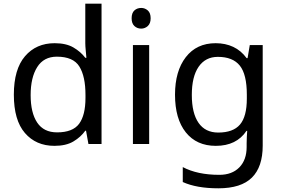

<svg xmlns="http://www.w3.org/2000/svg" viewBox="-20 -780 1528 1040"><path d="M275 10Q175 10 115 -59.5Q55 -129 55 -267Q55 -405 115.5 -475.5Q176 -546 276 -546Q338 -546 377.5 -523Q417 -500 442 -467H448Q447 -480 444.5 -505.5Q442 -531 442 -546V-760H530V0H459L446 -72H442Q418 -38 378 -14Q338 10 275 10ZM289 -63Q374 -63 408.5 -109.5Q443 -156 443 -250V-266Q443 -366 410 -419.5Q377 -473 288 -473Q217 -473 181.5 -416.5Q146 -360 146 -265Q146 -169 181.5 -116Q217 -63 289 -63Z M745 -737Q765 -737 780.5 -723.5Q796 -710 796 -681Q796 -653 780.5 -639Q765 -625 745 -625Q723 -625 708 -639Q693 -653 693 -681Q693 -710 708 -723.5Q723 -737 745 -737ZM788 -536V0H700V-536Z M1148 -546Q1201 -546 1243.5 -526Q1286 -506 1316 -465H1321L1333 -536H1403V9Q1403 124 1344.5 182Q1286 240 1163 240Q1045 240 970 206V125Q1049 167 1168 167Q1237 167 1276.5 126.5Q1316 86 1316 16V-5Q1316 -17 1317 -39.5Q1318 -62 1319 -71H1315Q1261 10 1149 10Q1045 10 986.5 -63Q928 -136 928 -267Q928 -395 986.5 -470.5Q1045 -546 1148 -546ZM1160 -472Q1093 -472 1056 -418.5Q1019 -365 1019 -266Q1019 -167 1055.5 -114.5Q1092 -62 1162 -62Q1243 -62 1280 -105.5Q1317 -149 1317 -246V-267Q1317 -377 1279 -424.5Q1241 -472 1160 -472Z"/></svg>

Font: Noto Sans Ogham
Style: Regular
Weight: 400
Designer: Monotype Design Team
Foundry: Monotype Imaging Inc.
Version: Version 2.001; ttfautohint (v1.8.4.7-5d5b)